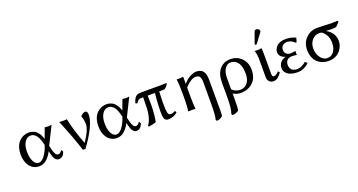

<svg xmlns="http://www.w3.org/2000/svg" viewBox="-49 -1443 4553 2441"><g transform="rotate(-20 2227.5 -222.0)"><path d="M581.1 -85.9 585.9 -87.9 602.1 -62Q588.4 -26.4 568.8 -8.3Q549.3 9.8 518.1 9.8Q462.9 9.8 439 -90.8L430.2 -129.9Q399.4 -68.8 355.5 -29.5Q311.5 9.8 253.9 9.8Q175.8 9.8 127.9 -51.3Q80.1 -112.3 80.1 -211.9Q80.1 -262.2 92.5 -302.5Q105 -342.8 124.8 -367.9Q144.5 -393.1 170.7 -409.9Q196.8 -426.8 222.4 -433.3Q248 -439.9 273.9 -439.9Q298.8 -439.9 320.6 -432.6Q342.3 -425.3 357.2 -416Q372.1 -406.7 385.7 -390.1Q399.4 -373.5 406.5 -362.8Q413.6 -352.1 420.9 -333.7Q428.2 -315.4 429.9 -310.8Q431.6 -306.2 435.1 -293.9L486.8 -433.1Q490.7 -432.6 508.5 -430.4Q526.4 -428.2 535.2 -428.2Q543.9 -428.2 560.5 -430.7Q577.1 -433.1 579.1 -433.1L459 -190.9L473.1 -132.8Q493.7 -50.8 530.8 -50.8Q560.5 -50.8 581.1 -85.9ZM265.1 -34.2Q304.7 -34.2 345.2 -89.6Q385.7 -145 409.2 -222.2L403.8 -243.2Q367.2 -396 280.8 -396Q230.5 -396 199.2 -347.2Q168 -298.3 168 -219.2Q168 -137.2 194.3 -85.7Q220.7 -34.2 265.1 -34.2Z M785.6 -433.1Q818.4 -272 896 -71.8Q953.6 -160.6 973.1 -208.3Q992.7 -255.9 992.7 -287.1Q992.7 -317.9 988.8 -341.3Q984.9 -364.7 981.9 -373.5Q979 -382.3 970.7 -401.9Q977.5 -416.5 999 -429.7Q1020.5 -442.9 1033.7 -442.9Q1053.7 -442.9 1060.8 -428.2Q1067.9 -413.6 1067.9 -388.2Q1067.9 -328.1 1022.5 -229.7Q977.1 -131.3 879.9 2.9Q870.6 1 863.8 1L845.7 2.9Q775.4 -213.4 682.6 -433.1Q698.7 -430.2 735.8 -430.2Q772.5 -430.2 785.6 -433.1Z M1632.3 -85.9 1637.2 -87.9 1653.3 -62Q1639.6 -26.4 1620.1 -8.3Q1600.6 9.8 1569.3 9.8Q1514.2 9.8 1490.2 -90.8L1481.4 -129.9Q1450.7 -68.8 1406.7 -29.5Q1362.8 9.8 1305.2 9.8Q1227.1 9.8 1179.2 -51.3Q1131.3 -112.3 1131.3 -211.9Q1131.3 -262.2 1143.8 -302.5Q1156.2 -342.8 1176 -367.9Q1195.8 -393.1 1221.9 -409.9Q1248 -426.8 1273.7 -433.3Q1299.3 -439.9 1325.2 -439.9Q1350.1 -439.9 1371.8 -432.6Q1393.6 -425.3 1408.4 -416Q1423.3 -406.7 1437 -390.1Q1450.7 -373.5 1457.8 -362.8Q1464.8 -352.1 1472.2 -333.7Q1479.5 -315.4 1481.2 -310.8Q1482.9 -306.2 1486.3 -293.9L1538.1 -433.1Q1542 -432.6 1559.8 -430.4Q1577.6 -428.2 1586.4 -428.2Q1595.2 -428.2 1611.8 -430.7Q1628.4 -433.1 1630.4 -433.1L1510.3 -190.9L1524.4 -132.8Q1544.9 -50.8 1582 -50.8Q1611.8 -50.8 1632.3 -85.9ZM1316.4 -34.2Q1356 -34.2 1396.5 -89.6Q1437 -145 1460.4 -222.2L1455.1 -243.2Q1418.5 -396 1332 -396Q1281.7 -396 1250.5 -347.2Q1219.2 -298.3 1219.2 -219.2Q1219.2 -137.2 1245.6 -85.7Q1272 -34.2 1316.4 -34.2Z M1793 -363.8H1781.2Q1746.1 -363.8 1731.9 -355Q1717.8 -346.2 1697.3 -315.9L1673.8 -324.2Q1687.5 -377.9 1711.7 -404.1Q1735.8 -430.2 1781.2 -430.2H2048.8Q2086.9 -430.2 2126 -433.1L2136.2 -423.8Q2130.4 -412.6 2121.8 -402.1Q2113.3 -391.6 2106.9 -385.7Q2100.6 -379.9 2085.9 -367.2Q2068.4 -363.8 2039.1 -363.8H2010.3Q2002 -207.5 2006.8 -126Q2010.3 -77.1 2020.3 -59.6Q2030.3 -42 2050.8 -42Q2078.1 -42 2114.3 -62L2126 -37.1Q2073.7 9.8 2000 9.8Q1970.7 9.8 1956.3 -8.1Q1941.9 -25.9 1939 -71.8Q1936 -116.7 1940.2 -206.3Q1944.3 -295.9 1953.1 -363.8H1855Q1856.9 -323.7 1856.9 -242.2Q1856.9 -179.2 1850.3 -111.3Q1843.8 -43.5 1835 -11.2Q1803.7 2.4 1734.9 12.2L1727.1 0Q1743.7 -25.4 1753.2 -43.5Q1762.7 -61.5 1774.9 -107.2Q1787.1 -152.8 1790 -210Q1793 -266.1 1793 -363.8Z M2504.9 -379.9Q2476.6 -379.9 2437 -355.2Q2397.5 -330.6 2360.8 -287.1V-180.2Q2360.8 -57.1 2368.7 0L2366.7 2.9Q2348.6 0 2319.8 0Q2291 0 2272.9 2.9L2271 0Q2280.8 -67.9 2280.8 -180.2V-233.9Q2280.8 -366.7 2271 -428.2L2272.9 -431.2Q2318.4 -427.2 2355 -435.1Q2360.8 -435.1 2360.8 -424.8V-342.8L2362.8 -339.8Q2406.2 -391.1 2453.9 -415.5Q2501.5 -439.9 2535.6 -439.9Q2601.1 -439.9 2629.4 -401.4Q2657.7 -362.8 2657.7 -282.2V145Q2657.7 185.1 2652.8 205.1Q2612.3 238.8 2571.8 238.8L2561 221.2Q2577.6 178.2 2577.6 6.8V-277.8Q2577.6 -336.9 2561 -358.4Q2544.4 -379.9 2504.9 -379.9Z M2870.6 207Q2855.5 221.7 2830.1 230.2Q2804.7 238.8 2784.7 238.8L2773.4 221.2Q2798.3 156.7 2798.3 11.2V-199.2Q2798.3 -313.5 2853.5 -376.7Q2908.7 -439.9 2996.6 -439.9Q3090.3 -439.9 3149.9 -378.2Q3209.5 -316.4 3209.5 -221.2Q3209.5 -110.8 3145 -50.5Q3080.6 9.8 2979.5 9.8Q2923.3 9.8 2878.4 -20V61Q2878.4 167 2870.6 207ZM3121.6 -198.2Q3121.6 -258.3 3108.2 -302.2Q3094.7 -346.2 3063.2 -373Q3031.7 -399.9 2984.4 -399.9Q2970.7 -399.9 2956.8 -394.5Q2942.9 -389.2 2928.5 -376.2Q2914.1 -363.3 2903.1 -344.2Q2892.1 -325.2 2885.3 -294.7Q2878.4 -264.2 2878.4 -227.1V-75.2Q2925.3 -29.8 2988.8 -29.8Q3047.4 -29.8 3084.5 -74.7Q3121.6 -119.6 3121.6 -198.2Z M3413.6 -436 3422.4 -430.2Q3424.3 -392.1 3424.3 -342.8V-90.8Q3424.3 -67.9 3429.4 -56.9Q3434.6 -45.9 3447.3 -45.9Q3481.4 -45.9 3514.2 -86.9L3535.2 -69.8Q3516.1 -36.1 3487.3 -12Q3458.5 12.2 3422.4 12.2Q3387.7 12.2 3366 -10.5Q3344.2 -33.2 3344.2 -70.8V-321.8Q3344.2 -346.2 3339.4 -379.2Q3334.5 -412.1 3326.2 -429.2L3328.1 -431.2Q3339.8 -429.2 3365.2 -429.2Q3392.1 -429.2 3413.6 -436ZM3439.5 -683.1Q3455.1 -683.1 3468.3 -672.9Q3481.4 -662.6 3481.4 -647.9Q3481.4 -637.7 3475.1 -629.9L3383.3 -507.8Q3377.4 -500 3371.1 -500Q3365.2 -500 3361.3 -503.9Q3357.4 -507.8 3357.4 -513.2Q3357.4 -517.1 3359.4 -522.9L3411.1 -666Q3417 -683.1 3439.5 -683.1Z M3747.1 -399.9Q3734.4 -399.4 3721.4 -395.3Q3708.5 -391.1 3696 -382.6Q3683.6 -374 3675.8 -358.6Q3668 -343.3 3668 -323.2Q3668 -287.1 3689.2 -267.1Q3710.4 -247.1 3744.1 -247.1Q3756.8 -247.1 3785.4 -250.5Q3814 -253.9 3814.9 -253.9Q3812 -230.5 3812 -226.1Q3812 -211.4 3815.9 -201.2Q3774.9 -207 3745.1 -207Q3731.4 -207 3718 -203.1Q3704.6 -199.2 3690.9 -190.2Q3677.2 -181.2 3668.7 -163.6Q3660.2 -146 3660.2 -122.1Q3660.2 -78.1 3685.3 -54Q3710.4 -29.8 3755.9 -29.8Q3817.4 -29.8 3879.9 -84L3906.2 -58.1Q3880.9 -30.8 3840.6 -10.7Q3800.3 9.3 3752 9.8Q3705.1 9.8 3669.2 -0.5Q3633.3 -10.7 3612.8 -28.1Q3592.3 -45.4 3582.3 -65.2Q3572.3 -85 3572.3 -106.9Q3572.3 -148.4 3596.2 -180.9Q3620.1 -213.4 3670.9 -228Q3632.8 -237.8 3610.4 -261.2Q3587.9 -284.7 3587.9 -320.8Q3587.9 -337.4 3595.9 -356.4Q3604 -375.5 3620.8 -395Q3637.7 -414.6 3669.9 -427.2Q3702.1 -439.9 3744.1 -439.9Q3780.3 -440.4 3817.4 -432.1Q3854.5 -423.8 3880.9 -410.2Q3878.4 -389.6 3865.2 -353L3852.1 -352.1Q3833 -374 3804.4 -387Q3775.9 -399.9 3747.1 -399.9Z M4404.8 -363.8Q4378.4 -357.9 4340.8 -357.9Q4304.7 -357.9 4271 -360.8L4269 -357.9Q4316.4 -333.5 4346.2 -288.6Q4376 -243.7 4376 -186Q4376 -162.6 4369.1 -137Q4362.3 -111.3 4346.4 -84.7Q4330.6 -58.1 4307.6 -37.4Q4284.7 -16.6 4249.8 -3.4Q4214.8 9.8 4172.9 9.8Q4105.5 9.8 4055.9 -19.5Q4006.3 -48.8 3981.7 -98.6Q3957 -148.4 3957 -211.9Q3957 -311.5 4019.8 -373.8Q4082.5 -436 4172.9 -436Q4229.5 -436 4290 -432.6Q4350.6 -429.2 4367.2 -429.2Q4406.2 -429.2 4444.8 -432.1L4455.1 -422.9Q4440.9 -395 4404.8 -363.8ZM4174.8 -363.8Q4115.2 -363.8 4076.2 -318.1Q4037.1 -272.5 4037.1 -206.1Q4037.1 -133.3 4075 -81.5Q4112.8 -29.8 4166 -29.8Q4220.2 -29.8 4254.2 -74.2Q4288.1 -118.7 4288.1 -193.8Q4288.1 -247.6 4269 -287.6Q4250 -327.6 4207 -360.8Q4190.4 -363.8 4174.8 -363.8Z"/></g></svg>

Font: Linear Smooth
Style: Regular
Weight: 400
Designer: Philipp H. Poll, Flanker
Foundry: Philipp H. Poll, reworked by Flanker
Version: Version 1.061 | FøM Fix